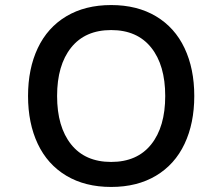

<svg xmlns="http://www.w3.org/2000/svg" viewBox="-20 -728 880 760"><path d="M91 -348Q91 -456 129.5 -537.5Q168 -619 242.5 -663.5Q317 -708 420 -708Q523 -708 597.5 -663.5Q672 -619 710.5 -537.5Q749 -456 749 -348Q749 -240 710.5 -158.5Q672 -77 597.5 -32.5Q523 12 420 12Q317 12 242.5 -32.5Q168 -77 129.5 -158.5Q91 -240 91 -348ZM634 -348Q634 -470 578.5 -539.5Q523 -609 420 -609Q317 -609 261.5 -539.5Q206 -470 206 -348Q206 -226 261.5 -156.5Q317 -87 420 -87Q523 -87 578.5 -156.5Q634 -226 634 -348Z"/></svg>

Font: Amiko SemiBold
Style: Regular
Weight: 600
Designer: Pablo Impallari, Rodrigo Fuenzalida, Andres Torresi
Foundry: Impallari Type
Version: Version 1.001; ttfautohint (v1.3)